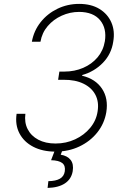

<svg xmlns="http://www.w3.org/2000/svg" viewBox="-20 -757 645 971"><path d="M260.3 9.8Q195.8 9.8 148.4 -14.6Q101.1 -39.1 78.4 -82.5Q55.7 -126 64 -181.6H108.4Q102.5 -137.7 119.9 -103.8Q137.2 -69.8 173.6 -50.5Q210 -31.2 260.7 -31.2Q314.5 -31.2 360.1 -52.5Q405.8 -73.7 436.3 -110.6Q466.8 -147.5 473.6 -193.4Q481.4 -241.2 462.6 -277.3Q443.8 -313.5 402.3 -333.7Q360.8 -354 301.3 -353.5H273.9L280.3 -395H306.2Q356.9 -395 400.6 -413.8Q444.3 -432.6 473.4 -467Q502.4 -501.5 510.3 -548.3Q520.5 -613.3 486.3 -654.8Q452.1 -696.3 380.4 -696.8Q334 -696.8 292 -677.7Q250 -658.7 221.2 -625Q192.4 -591.3 184.6 -545.9H141.1Q151.4 -602.1 185.8 -645.3Q220.2 -688.5 271 -712.9Q321.8 -737.3 380.4 -737.3Q441.4 -737.3 483.2 -711.7Q524.9 -686 543.5 -642.8Q562 -599.6 552.7 -546.4Q543.5 -483.9 500.5 -439.5Q457.5 -395 395.5 -377.4V-374Q462.9 -357.9 495.8 -308.6Q528.8 -259.3 517.6 -189.5Q507.8 -131.8 471.9 -86.9Q436 -42 381.3 -16.1Q326.7 9.8 260.3 9.8ZM259.8 -2.9H297.9L287.1 25.4Q320.8 30.8 337.2 51.8Q353.5 72.8 347.7 108.9Q340.8 148.9 308.3 170.4Q275.9 191.9 220.7 193.4L224.6 159.2Q262.2 158.7 283 146.7Q303.7 134.8 307.6 109.9Q312 81.1 294.9 67.6Q277.8 54.2 238.3 53.2Z"/></svg>

Font: Inter Tight ExtraLight
Style: Italic
Weight: 250
Italic angle: -9.39999°
Designer: Rasmus Andersson
Foundry: rsms
Version: Version 3.004